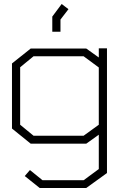

<svg xmlns="http://www.w3.org/2000/svg" viewBox="-20 -720 606 962"><path d="M412 222H179L104 162L130 132L193 183H399L475 127V-45L412 0H134L40 -76V-402L134 -477H412L475 -432V-478H516V147ZM475 -382 399 -438H148L81 -383V-95L148 -40H399L475 -95ZM242 -637 289 -700 323 -674 283 -622V-561H242Z"/></svg>

Font: Turret Road Light
Style: Regular
Weight: 300
Designer: Noponies
Foundry: Noponies
Version: Version 1.001; ttfautohint (v1.8)